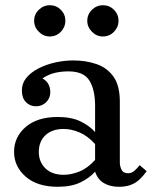

<svg xmlns="http://www.w3.org/2000/svg" viewBox="-20 -707 583 737"><path d="M437 10Q403 10 379 -4Q355 -18 345 -48V-301Q345 -363 323 -398Q301 -433 243 -433Q214 -433 189.5 -427Q165 -421 143 -406Q159 -397 166 -383.5Q173 -370 173 -353Q173 -330 157 -314.5Q141 -299 118 -299Q95 -299 79.5 -315Q64 -331 64 -359Q64 -387 81 -408Q98 -429 127 -444Q156 -459 191 -467Q226 -475 261 -475Q310 -475 350.5 -461Q391 -447 415.5 -413Q440 -379 440 -316V-83Q440 -69 446.5 -55.5Q453 -42 472 -42Q485 -42 495.5 -51Q506 -60 516 -73L543 -50Q531 -33 516.5 -19Q502 -5 482.5 2.5Q463 10 437 10ZM202 10Q123 10 78.5 -29Q34 -68 34 -124Q34 -181 78.5 -219.5Q123 -258 202 -258Q254 -258 289 -241Q324 -224 345 -200V-154Q316 -186 284.5 -199Q253 -212 225 -212Q180 -212 154.5 -188Q129 -164 129 -124Q129 -85 154.5 -60.5Q180 -36 225 -36Q253 -36 284.5 -48.5Q316 -61 345 -93V-48Q324 -24 289 -7Q254 10 202 10ZM375 -567Q351 -567 333 -585Q315 -603 315 -627Q315 -652 333 -669.5Q351 -687 375 -687Q400 -687 417.5 -669.5Q435 -652 435 -627Q435 -603 417.5 -585Q400 -567 375 -567ZM171 -567Q147 -567 129 -585Q111 -603 111 -627Q111 -652 129 -669.5Q147 -687 171 -687Q196 -687 213.5 -669.5Q231 -652 231 -627Q231 -603 213.5 -585Q196 -567 171 -567Z"/></svg>

Font: Brygada 1918 Medium
Style: Regular
Weight: 500
Designer: Mateusz Machalski | Borys Kosmynka | Przemek Hoffer
Foundry: NIEPODLEGLA 2018
Version: Version 3.006